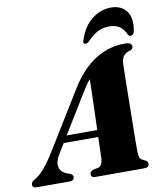

<svg xmlns="http://www.w3.org/2000/svg" viewBox="-144 -1004 916 1082"><g transform="rotate(-10 314.0 -462.5)"><path d="M137 -164.5Q109.5 -120 118 -89Q126.5 -58 163 -46.5L179 -40.5Q192.5 -33.5 192.5 -22Q192.5 0 165.5 0H-22.5Q-46.5 0 -46.5 -18.5Q-46.5 -27.5 -41 -34.2Q-35.5 -41 -18.5 -50.5Q4 -63 32.5 -96.5Q61 -130 89 -176L299 -517Q361.5 -616 439.2 -663.8Q517 -711.5 604 -711.5Q627.5 -711.5 637 -705.2Q646.5 -699 646.5 -689Q646.5 -675.5 632.5 -668.5Q606.5 -662.5 592.5 -645.8Q578.5 -629 578 -595.5Q577.5 -578 576.8 -539.2Q576 -500.5 575.2 -449.8Q574.5 -399 573.8 -345Q573 -291 572.2 -241.8Q571.5 -192.5 571.2 -156.5Q571 -120.5 571 -107Q571 -77.5 576 -64.8Q581 -52 607.5 -42Q621 -34 621 -22Q621 0 592.5 0H311.5Q298.5 0 293.8 -5.8Q289 -11.5 289 -19.5Q289 -35 310.5 -43L337.5 -48Q351.5 -52 357.8 -66Q364 -80 364.5 -99.5Q365 -116 366 -147.5Q367 -179 368 -219H170.5ZM337.5 -491.5 194.5 -258.5H369.5Q371 -308.5 372.8 -362.5Q374.5 -416.5 375.8 -465Q377 -513.5 378 -548.5Q370 -539.5 360.2 -525.8Q350.5 -512 337.5 -491.5ZM537.5 -822Q498.5 -822 469.5 -806.2Q440.5 -790.5 412.5 -761Q400 -749 390.5 -749Q371.5 -749 381 -772.5Q406.5 -848 456.5 -886.5Q506.5 -925 564.5 -925Q622 -925 652.2 -886.5Q682.5 -848 669.5 -772.5Q664.5 -749 646 -749Q637 -749 631 -761Q605 -822 537.5 -822Z"/></g></svg>

Font: Fraunces 72pt Black
Style: Italic
Weight: 900
Italic angle: -16°
Version: Version 1.000;[b76b70a41]